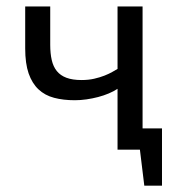

<svg xmlns="http://www.w3.org/2000/svg" viewBox="-20 -467 543 599"><path d="M136.7 -446.8V-327.1Q136.7 -300.3 141.4 -279.8Q146 -259.3 157.2 -245.4Q168.5 -231.4 187.3 -224.4Q206.1 -217.3 234.4 -217.3Q255.9 -217.3 273.9 -221.4Q292 -225.6 306.2 -231.2Q320.3 -236.8 330.6 -242.7Q340.8 -248.5 346.7 -252V-446.8H424.8V-66.4H485.4V112.3H430.2L416.5 0H346.7V-189.9Q335 -182.1 319.3 -175.5Q303.7 -168.9 286.1 -164.3Q268.6 -159.7 250 -157Q231.4 -154.3 213.4 -154.3Q177.2 -154.3 148.7 -161.9Q120.1 -169.4 100.1 -188.2Q80.1 -207 69.3 -238Q58.6 -269 58.6 -315.9V-446.8Z"/></svg>

Font: PT Astra Sans
Style: Regular
Weight: 400
Designer: A.Korolkova, I. Chaeva
Foundry: ParaType Ltd
Version: Version 1.001; ttfautohint (v1.6)